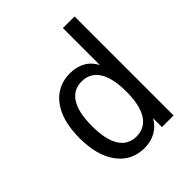

<svg xmlns="http://www.w3.org/2000/svg" viewBox="-182 -742 865 865"><g transform="rotate(-45 250.0 -309.5)"><path d="M361.3 -395.5V-630.9H435.5V0H361.3V-56.6Q342.8 -23.4 311.5 -5.9Q280.3 11.7 240.2 11.7Q158.2 11.7 110.8 -52.2Q63.5 -116.2 63.5 -227.5Q63.5 -338.9 110.8 -401.9Q158.2 -464.8 240.2 -464.8Q281.2 -464.8 312.5 -447.3Q343.8 -429.7 361.3 -395.5ZM141.6 -226.6Q141.6 -139.6 169.4 -95.2Q197.3 -50.8 251 -50.8Q304.7 -50.8 333 -95.7Q361.3 -140.6 361.3 -226.6Q361.3 -312.5 333 -356.9Q304.7 -401.4 251 -401.4Q197.3 -401.4 169.4 -356.9Q141.6 -312.5 141.6 -226.6Z"/></g></svg>

Font: BabelStone Mayan Numerals
Style: Regular
Weight: 400
Designer: Andrew West
Foundry: BabelStone
Version: Version 11.000 June 09, 2018